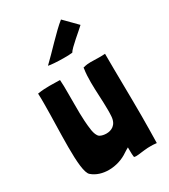

<svg xmlns="http://www.w3.org/2000/svg" viewBox="-187 -842 818 932"><g transform="rotate(-30 222.0 -375.5)"><path d="M277 -587C287 -607 360 -665 378 -683L379 -684L310 -754C263 -717 189 -634 143 -591C155 -588 192 -585 229 -585C246 -585 263 -585 277 -587ZM283 -1C283 2 288 3 295 3C310 3 335 -2 343 -2C359 -4 369 -4 378 -4C388 -4 397 -4 413 -2C414 -54 415 -104 415 -154C415 -273 412 -387 412 -503C399 -502 388 -502 378 -502C359 -502 345 -503 331 -503C319 -503 306 -502 288 -497V-493C284 -468 283 -443 283 -417C283 -366 288 -314 288 -262C288 -250 288 -237 287 -225C284 -177 252 -164 225 -164C212 -164 199 -167 192 -171C191 -172 189 -172 188 -173C167 -189 166 -237 163 -270C161 -298 161 -330 161 -363C161 -384 161 -406 161 -427C161 -455 161 -481 159 -502C137 -502 119 -503 101 -503C80 -503 59 -502 34 -498C35 -481 35 -462 35 -442C35 -369 31 -278 31 -199C31 -118 36 -52 55 -36C80 -14 114 -5 147 -5C187 -5 226 -18 256 -39C263 -44 274 -50 281 -54C282 -35 280 -24 283 -1Z"/></g></svg>

Font: HEYCLAY
Style: Regular
Weight: 400
Designer: Marcelo Magalhaes
Foundry: Marcelo Magalhães
Version: Version 1.300;hotconv 1.0.109;makeotfexe 2.5.65596